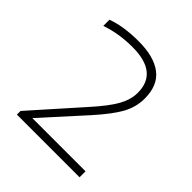

<svg xmlns="http://www.w3.org/2000/svg" viewBox="-147 -913 704 704"><g transform="rotate(45 204.5 -561.0)"><path d="M48 -308V-327L217 -517Q265 -570.5 285 -606.8Q305 -643 305 -678Q305 -783 173 -783Q102 -783 42 -762V-794Q96 -814 174 -814Q253 -814 295.5 -781.8Q338 -749.5 338 -681Q338 -637 316.2 -597.2Q294.5 -557.5 241 -498L97 -339H373V-308Z"/></g></svg>

Font: Encode Sans Exp Th
Style: Regular
Weight: 100
Width: 7
Designer: Multiple Designers
Foundry: Impallari Type
Version: Version 3.002; ttfautohint (v1.8.3) -l 8 -r 50 -G 200 -x 14 